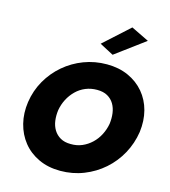

<svg xmlns="http://www.w3.org/2000/svg" viewBox="-142 -1104 1098 1242"><g transform="rotate(15 407.0 -482.5)"><path d="M264 -350Q271 -390 289 -424.5Q307 -459 334.5 -486Q362 -513 397.5 -527.5Q433 -542 474 -542Q516 -542 544 -526Q572 -510 588 -483Q604 -456 608.5 -421.5Q613 -387 608 -350Q601 -311 583 -276Q565 -241 537 -214.5Q509 -188 474 -173Q439 -158 397 -159Q357 -159 329 -175Q301 -191 284.5 -218Q268 -245 263.5 -279Q259 -313 264 -350ZM62 -350Q51 -274 68 -206Q85 -138 126.5 -86Q168 -34 232 -4Q296 26 377 26Q460 26 533.5 -3Q607 -32 665 -83Q723 -134 760.5 -202.5Q798 -271 810 -350Q820 -427 802.5 -493.5Q785 -560 742.5 -610.5Q700 -661 636.5 -689.5Q573 -718 493 -718Q412 -718 339.5 -690.5Q267 -663 209 -613.5Q151 -564 112.5 -497Q74 -430 62 -350ZM708 -933 589 -991 418 -836 511 -787Z"/></g></svg>

Font: Jost ExtraBold
Style: Italic
Weight: 800
Italic angle: -5°
Version: Version 3.710